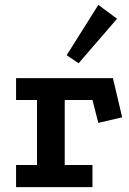

<svg xmlns="http://www.w3.org/2000/svg" viewBox="-20 -769 532 789"><path d="M46 -448H444L482 -287L384 -264L360 -358H246V-91H360V0H46V-91H132V-358H46ZM384 -749 461 -692 303 -509 254 -542Z"/></svg>

Font: Podkova
Style: Bold
Weight: 700
Designer: Ilya Yudin
Foundry: Cyreal (www.cyreal.org)
Version: Version 2.102; ttfautohint (v1.8.1.43-b0c9)